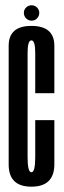

<svg xmlns="http://www.w3.org/2000/svg" viewBox="-20 -704 242 728"><path d="M99.1 3.8Q12.9 3.8 12.9 -80.1Q12.9 -163.9 12.9 -299.6Q12.9 -455.2 12.9 -530.5Q12.9 -605.8 99.1 -605.8Q186.1 -605.8 186.1 -530.1Q186.1 -454.4 186.1 -350.7H113.6Q113.6 -455 113.6 -503Q113.6 -550.9 99.1 -550.9Q84.6 -550.9 84.6 -503Q84.6 -455 84.6 -299.6Q84.6 -165.4 84.6 -108.1Q84.6 -50.8 99.1 -50.8Q113.6 -50.8 113.6 -108.1Q113.6 -165.4 113.6 -248.4H186.1Q186.1 -166.6 186.1 -81.4Q186.1 3.8 99.1 3.8ZM100 -625.6Q88 -625.6 79.2 -634.2Q70.5 -642.8 70.5 -655.1Q70.5 -667.2 79.1 -675.6Q87.7 -684 100 -684Q111.7 -684 120.3 -675.6Q128.9 -667.2 128.9 -655.1Q128.9 -643.1 120.5 -634.4Q112 -625.6 100 -625.6Z"/></svg>

Font: Anybody UltraCondensed Thin
Style: Regular
Weight: 100
Width: 1
Designer: Tyler Finck
Foundry: Etcetera Type Company
Version: Version 1.110